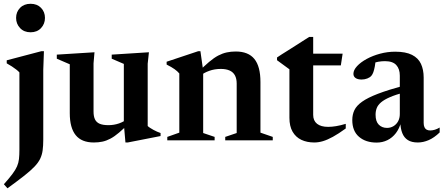

<svg xmlns="http://www.w3.org/2000/svg" viewBox="-22 -741 2342 1014"><path d="M139.5 -570.5Q105 -570.5 84 -592.8Q63 -615 63 -646.5Q63 -678 84 -699.5Q105 -721 139.5 -721Q174 -721 194.8 -699.5Q215.5 -678 215.5 -646.5Q215.5 -615 194.8 -592.8Q174 -570.5 139.5 -570.5ZM80.5 -358.5Q74.5 -365.5 64.2 -373.5Q54 -381.5 41 -390Q28 -398.5 13.5 -406.5V-422.5L196 -470.5H210L206.5 -372.5V-3.5Q206.5 29 203.2 53Q200 77 190 97.8Q180 118.5 159.2 140Q138.5 161.5 104 188.5Q69.5 215.5 17.5 253.5L-1.5 232Q27 200 43.5 178Q60 156 68 137.5Q76 119 78.2 98.8Q80.5 78.5 80.5 49.5Z M472 -152Q472 -126 479.8 -110.2Q487.5 -94.5 504.8 -87.2Q522 -80 550.5 -80Q580 -80 606.5 -89.2Q633 -98.5 649 -113L664 -94.5Q632 -62 607.2 -41Q582.5 -20 561.2 -8.8Q540 2.5 519 7Q498 11.5 473.5 11.5Q409 11.5 377.8 -27.2Q346.5 -66 346.5 -143.5V-401.5L278 -431V-452.5L477 -465L472 -406.5ZM640.5 11.5 632 -85.5V-403.5L568 -431V-452.5L764.5 -465L758 -404.5V-75.5Q763 -70.5 771 -65.5Q779 -60.5 788.2 -55.2Q797.5 -50 807.2 -45.8Q817 -41.5 826 -38.5V-22.5L652.5 11.5Z M1051 -368V-38.5L1111.5 -18V0H861.5V-18L925 -40.5V-353Q915.5 -364.5 900.2 -375.5Q885 -386.5 858 -400V-415L1024.5 -470.5H1036.5ZM1167.5 -18 1228 -38.5V-300Q1228 -325.5 1218.8 -342.8Q1209.5 -360 1190.8 -368.5Q1172 -377 1144 -377Q1111.5 -377 1083.5 -367Q1055.5 -357 1038 -342.5L1023.5 -358.5Q1056.5 -392.5 1082.5 -414.2Q1108.5 -436 1131 -447.8Q1153.5 -459.5 1175.8 -464.2Q1198 -469 1223 -469Q1289.5 -469 1321.5 -429.5Q1353.5 -390 1353.5 -308V-40.5L1418.5 -18V0H1167.5Z M1632 -134.5Q1632 -103.5 1652.5 -87.2Q1673 -71 1711 -71Q1730.5 -71 1753.2 -74.8Q1776 -78.5 1804 -87V-62.5Q1765.5 -34.5 1736.2 -18.5Q1707 -2.5 1683.5 4.5Q1660 11.5 1638 11.5Q1599 11.5 1569.5 -2.5Q1540 -16.5 1523.2 -45.5Q1506.5 -74.5 1506.5 -119V-375L1441 -423V-437.5Q1451.5 -445 1466.8 -454.5Q1482 -464 1499.8 -475.2Q1517.5 -486.5 1536.5 -498.5Q1555.5 -510.5 1574.5 -522.8Q1593.5 -535 1611 -546H1632V-444ZM1582.5 -395.5V-457.5H1787.5L1778 -395.5Z M2114.5 -290 2118 -254.5Q2069 -241.5 2038.2 -228.2Q2007.5 -215 1990.8 -200.8Q1974 -186.5 1967.8 -170.5Q1961.5 -154.5 1961.5 -135Q1961.5 -99.5 1978.5 -82.5Q1995.5 -65.5 2022 -65.5Q2041 -65.5 2056.5 -75Q2072 -84.5 2080.8 -101Q2089.5 -117.5 2089.5 -139V-341.5Q2089.5 -377 2070.8 -397.5Q2052 -418 2011 -418Q1993.5 -418 1975.2 -414.8Q1957 -411.5 1943 -405L1964 -434Q1961 -408.5 1957.5 -390.2Q1954 -372 1949.8 -360Q1945.5 -348 1939.5 -341Q1932 -332 1917.8 -326.5Q1903.5 -321 1888 -321Q1867 -321 1855.8 -329Q1844.5 -337 1844.5 -351Q1844.5 -371 1863.8 -391.8Q1883 -412.5 1914.8 -429.8Q1946.5 -447 1985.5 -457.5Q2024.5 -468 2065 -468Q2121 -468 2154 -451.2Q2187 -434.5 2201.2 -403.8Q2215.5 -373 2215.5 -331.5V-92Q2215.5 -78.5 2219.5 -69.5Q2223.5 -60.5 2231.2 -56.2Q2239 -52 2250 -52Q2261.5 -52 2274.2 -55.8Q2287 -59.5 2300 -67.5V-41.5Q2271 -13.5 2242 -1Q2213 11.5 2184.5 11.5Q2152 11.5 2132 -1.2Q2112 -14 2102.5 -38.2Q2093 -62.5 2092 -96.5L2096.5 -97.5Q2087.5 -62.5 2068.8 -38Q2050 -13.5 2024 -0.8Q1998 12 1967 12Q1909.5 12 1874 -18.5Q1838.5 -49 1838.5 -107Q1838.5 -136 1849.8 -159.5Q1861 -183 1890.5 -204Q1920 -225 1974.2 -245.8Q2028.5 -266.5 2114.5 -290Z"/></svg>

Font: Newsreader 36pt SemiBold
Style: Regular
Weight: 600
Designer: Hugues Gentile
Foundry: Production Type
Version: Version 1.003